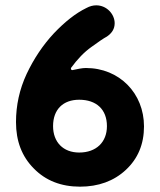

<svg xmlns="http://www.w3.org/2000/svg" viewBox="-20 -684 600 720"><path d="M280 16C349 16 407 -5 452 -47C497 -89 520 -143 520 -210C520 -334 428 -429 302 -429C287 -429 271 -425 251 -421C247 -421 246 -425 246 -427C246 -428 246 -428 246 -429C271 -463 296 -489 323 -508C349 -527 368 -540 381 -547C400 -560 410 -576 410 -597C410 -630 381 -664 341 -664C329 -664 317 -661 304 -654C263 -634 223 -602 182 -559C141 -515 107 -464 80 -407C53 -349 40 -289 40 -226C40 -155 62 -97 107 -52C151 -7 209 16 280 16ZM277 -112C217 -112 179 -151 179 -211C179 -274 217 -310 277 -310C341 -310 381 -274 381 -211C381 -151 341 -112 277 -112Z"/></svg>

Font: Dongle
Style: Bold
Weight: 700
Designer: Yanghee Ryu
Foundry: Yanghee Ryu
Version: Version 2.000